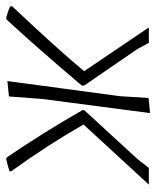

<svg xmlns="http://www.w3.org/2000/svg" viewBox="30 -537 507 623"><g transform="rotate(90 283.5 -225.5)"><path d="M235 4 284 -360 290 -454 339 -459 293 -108 285 -1ZM30 8Q10 3 -7 -5L-8 -11Q129 -156 203 -245L61 -455H111L131 -418L249 -246L250 -238Q131 -97 36 6ZM488 8 482 5Q403 -111 329 -240L330 -246L488 -418L517 -455H571L376 -243Q441 -129 528 -8V-3Q514 2 488 8Z"/></g></svg>

Font: Alegreya Sans SC Light
Style: Italic
Weight: 300
Italic angle: -7°
Designer: Juan Pablo del Peral
Foundry: Huerta Tipografica
Version: Version 2.007